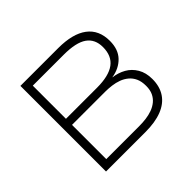

<svg xmlns="http://www.w3.org/2000/svg" viewBox="-161 -911 1118 1118"><g transform="rotate(-45 398.0 -352.5)"><path d="M128 0V-705H439Q558 -705 620 -658.5Q682 -612 682 -522Q682 -452 643.5 -412Q605 -372 543 -362V-361Q585 -356 620.5 -336Q656 -316 678 -279Q700 -242 700 -190Q700 -128 671.5 -85.5Q643 -43 588 -21.5Q533 0 452 0ZM180 -50H451Q480 -50 507.5 -53.5Q535 -57 560 -66Q585 -75 604.5 -91Q624 -107 635 -130.5Q646 -154 646 -187Q646 -224 634.5 -249Q623 -274 603 -290.5Q583 -307 558.5 -316Q534 -325 506.5 -328.5Q479 -332 453 -332H180ZM180 -382H436Q533 -382 580.5 -417Q628 -452 628 -525Q628 -590 582 -622.5Q536 -655 435 -655H180Z"/></g></svg>

Font: Nunito Sans 7pt SemiExpanded ExtraLight
Style: Regular
Weight: 250
Width: 6
Designer: Vernon Adams
Foundry: Vernon Adams
Version: Version 3.101;gftools[0.9.27]